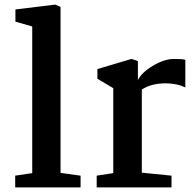

<svg xmlns="http://www.w3.org/2000/svg" viewBox="-20 -814 845 834"><path d="M120 -62V-699L47 -720V-773L220 -794L243 -784V-63L330 -51V0H46V-51Z M472 -62V-431L403 -472V-514L551 -558L579 -549V-466Q595 -499 644.5 -528.5Q694 -558 736 -558Q774 -558 785 -554V-434Q749 -452 699 -452Q637 -452 596 -425V-64L725 -51V0H400V-51Z"/></svg>

Font: Martel
Style: Bold
Weight: 700
Designer: Dan Reynolds
Foundry: Dan Reynolds
Version: Version 1.001; ttfautohint (v1.1) -l 5 -r 5 -G 72 -x 0 -D la